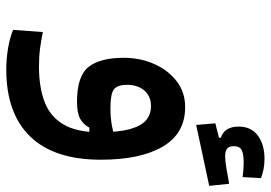

<svg xmlns="http://www.w3.org/2000/svg" viewBox="-149 -504 889 631"><g transform="rotate(90 295.5 -188.5)"><path d="M208 235.4Q173.3 235.4 138.4 229.5Q103.5 223.6 78.1 212.9L85.4 115.2Q114.3 121.1 140.4 124.5Q166.5 127.9 199.2 127.9Q265.6 127.9 314 109.9Q362.3 91.8 388.4 48.3Q414.6 4.9 414.6 -70.8Q414.6 -133.8 404.3 -170.9Q394 -208 375 -224.1Q356 -240.2 328.6 -240.2Q296.4 -240.2 277.6 -218.5Q258.8 -196.8 258.8 -161.6Q258.8 -129.9 273.7 -118.4Q288.6 -106.9 335.4 -106.9Q367.2 -106.9 394.3 -112.1Q421.4 -117.2 460 -127L454.6 -37.6H399.4Q389.2 -18.1 370.6 -7.6Q352.1 2.9 314 2.9Q229.5 2.9 199.7 -35.4Q169.9 -73.7 169.9 -150.4Q169.9 -204.6 190.2 -250.5Q210.4 -296.4 246.8 -324.5Q283.2 -352.5 332 -352.5Q418.5 -352.5 461.7 -279.1Q504.9 -205.6 504.9 -75.7Q504.9 78.1 428.7 156.7Q352.5 235.4 208 235.4ZM390.6 -388.7 385.3 -451.7 466.8 -472.2 461.9 -437.5 432.6 -458V-469.7Q396 -481.9 396 -528.3Q396 -569.8 425.8 -591.6Q455.6 -613.3 502 -613.3Q521.5 -613.3 537.4 -609.9Q553.2 -606.4 565.4 -601.6L562 -541.5Q550.8 -543 537.6 -543.9Q524.4 -544.9 516.1 -544.9Q485.4 -544.9 472.9 -538.1Q460.4 -531.2 460.4 -513.2Q460.4 -496.1 468.8 -490Q477.1 -483.9 494.6 -483.9Q508.8 -483.9 535.4 -488.5Q562 -493.2 584 -497.1L590.8 -431.6Z"/></g></svg>

Font: Cascadia Mono Medium
Style: Regular
Weight: 500
Monospace: yes
Designer: Aaron Bell
Foundry: Saja Typeworks
Version: Version 2407.024